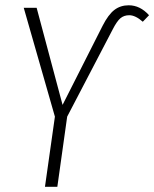

<svg xmlns="http://www.w3.org/2000/svg" viewBox="-20 -714 590 734"><path d="M151.9 0 189.9 -268.1 70.8 -684.1H120.1L219.2 -313L372.1 -615.2Q394 -658.2 417.2 -676Q440.4 -693.8 472.2 -693.8Q515.6 -693.8 549.8 -655.8L525.9 -630.9Q497.6 -655.8 474.1 -655.8Q454.1 -655.8 440.4 -644.3Q426.8 -632.8 411.1 -602.1L236.8 -268.1L199.2 0Z"/></svg>

Font: Fira Sans Compressed ExtraLight
Style: Italic
Weight: 250
Width: 3
Italic angle: -8°
Designer: Carrois Corporate & Edenspiekermann AG
Foundry: Carrois Corporate GbR & Edenspiekermann AG
Version: Version 4.203;PS 004.203;hotconv 1.0.88;makeotf.lib2.5.64775